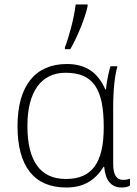

<svg xmlns="http://www.w3.org/2000/svg" viewBox="-20 -825 612 855"><path d="M269 -606H293C326 -663 360 -748 370 -797V-805H317C309 -741 288 -663 269 -614ZM275 10C348 10 401 -18 441 -82H444C449 -21 476 10 521 10C538 10 550 7 559 1V-29C550 -26 540 -24 528 -24C499 -24 484 -47 484 -94V-343C484 -427 491 -488 503 -530H472C466 -513 454 -459 452 -427H449C415 -504 360 -540 278 -540C136 -540 58 -442 58 -263C58 -84 132 10 275 10ZM273 -28C158 -28 102 -110 102 -264C102 -416 163 -501 272 -501C395 -501 442 -430 442 -259C442 -97 388 -28 273 -28Z"/></svg>

Font: Kathrein 35 Thin
Style: Regular
Weight: 250
Designer: Lazydogs Typefoundry, based on Open Sans by Ascender Corporation
Foundry: Lazydogs Typefoundry
Version: Version 1.003;PS 001.003;hotconv 1.0.88;makeotf.lib2.5.64775